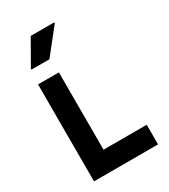

<svg xmlns="http://www.w3.org/2000/svg" viewBox="-239 -1118 1078 1228"><g transform="rotate(-30 300.0 -504.0)"><path d="M81 0V-716H235V-145H554V0ZM91.5 -819V-826L195.5 -1008H369.5V-1001.5L224.5 -819Z"/></g></svg>

Font: Google Sans Code
Style: Regular
Weight: 400
Monospace: yes
Designer: Google Sans Code Authors
Foundry: Google LLC
Version: Version 6.000